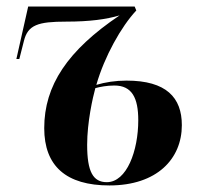

<svg xmlns="http://www.w3.org/2000/svg" viewBox="-20 -556 609 586"><path d="M314 10C459 10 535 -71 535 -174C535 -258 488 -310 366 -310C332 -310 301 -305 274 -297C299 -384 350 -475 396 -524L391 -536H66L30 -376H39L53 -431C65 -480 96 -490 182 -490C254 -490 304 -497 345 -509C186 -402 115 -295 115 -165C115 -49 182 10 314 10ZM306 0C264 0 246 -32 246 -114C246 -183 263 -258 271 -287C285 -291 307 -295 329 -295C383 -295 402 -257 402 -189C402 -96 367 0 306 0Z"/></svg>

Font: Noto Serif Display Condensed
Style: Bold Italic
Weight: 700
Width: 3
Italic angle: -12°
Designer: Monotype Design Team
Foundry: Monotype Imaging Inc.
Version: Version 2.009